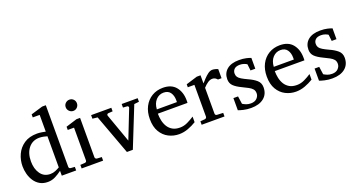

<svg xmlns="http://www.w3.org/2000/svg" viewBox="-46 -1349 3656 1974"><g transform="rotate(-20 1781.5 -362.5)"><path d="M538.1 0H380.9V-53.2Q346.7 -26.9 308.1 -7.3Q269.5 12.2 226.1 12.2Q175.8 12.2 139.4 -9Q103 -30.3 79.8 -65.4Q56.6 -100.6 45.4 -143.1Q34.2 -185.5 34.2 -228Q34.2 -295.9 62 -356.7Q89.8 -417.5 146.5 -455.8Q203.1 -494.1 289.1 -494.1Q313 -494.1 341.1 -489.5Q369.1 -484.9 380.9 -481.9V-665H305.2V-698.2L434.1 -736.8H474.1V-64Q474.1 -43.5 495.1 -42L538.1 -39.1ZM380.9 -90.8V-431.2Q368.2 -435.5 343 -440.7Q317.9 -445.8 295.9 -445.8Q221.7 -445.8 177.2 -390.9Q132.8 -335.9 132.8 -245.1Q132.8 -163.6 170.9 -109.9Q209 -56.2 277.8 -56.2Q308.1 -56.2 334.7 -67.6Q361.3 -79.1 380.9 -90.8Z M781.7 -647Q781.7 -621.6 764.2 -603.3Q746.6 -585 721.2 -585Q695.8 -585 677.5 -603.3Q659.2 -621.6 659.2 -647Q659.2 -672.9 677.5 -690.4Q695.8 -708 721.2 -708Q746.6 -708 764.2 -690.4Q781.7 -672.9 781.7 -647ZM833 0H598.1V-39.1L647 -42Q668 -43.5 668 -64V-420.9H599.1V-456.1L721.2 -494.1H760.7V-64Q760.7 -54.7 766.8 -48.6Q772.9 -42.5 781.7 -42L833 -39.1Z M1386.2 -442.9 1333 -437 1158.2 0H1093.3L932.1 -437L877 -442.9V-481.9H1098.1V-442.9L1050.3 -439.9Q1042 -439.5 1037.1 -432.9Q1032.2 -426.3 1035.2 -418L1147 -105L1270 -418Q1273.4 -425.8 1269 -432.6Q1264.6 -439.5 1256.3 -439.9L1211.4 -442.9V-481.9H1386.2Z M1852.1 -49.8Q1810.1 -23.9 1761.5 -5.9Q1712.9 12.2 1662.1 12.2Q1601.6 12.2 1548.6 -14.9Q1495.6 -42 1462.9 -97.2Q1430.2 -152.3 1430.2 -235.8Q1430.2 -314 1460.4 -372.1Q1490.7 -430.2 1543.9 -462.2Q1597.2 -494.1 1665 -494.1Q1758.3 -494.1 1805.2 -436.3Q1852.1 -378.4 1852.1 -289.1Q1852.1 -284.2 1852.1 -276.1Q1852.1 -268.1 1851.1 -261.2H1526.9Q1526.9 -223.1 1534.9 -185.3Q1543 -147.5 1562 -116.7Q1581.1 -85.9 1613.3 -67.4Q1645.5 -48.8 1693.8 -48.8Q1736.8 -48.8 1777.6 -68.6Q1818.4 -88.4 1852.1 -110.8ZM1752 -306.2V-328.1Q1752 -377.4 1728.3 -411.1Q1704.6 -444.8 1654.8 -444.8Q1605.5 -444.8 1570.8 -407.7Q1536.1 -370.6 1532.2 -306.2Z M2267.1 -379.9H2228Q2218.8 -391.1 2205.8 -399.2Q2192.9 -407.2 2174.3 -407.2Q2150.4 -407.2 2125.2 -390.6Q2100.1 -374 2074.2 -345.2V-64Q2074.2 -43.5 2095.2 -42L2161.1 -39.1V0H1911.1V-38.1L1960.4 -42Q1969.2 -43 1975.3 -48.8Q1981.4 -54.7 1981.4 -64V-411.1H1909.2V-443.8L2033.2 -481.9H2074.2V-393.1Q2088.9 -409.2 2110.8 -433.1Q2132.8 -457 2157.7 -475.6Q2182.6 -494.1 2206.1 -494.1Q2221.7 -494.1 2239.7 -489.3Q2257.8 -484.4 2267.1 -479Z M2641.1 -145Q2641.1 -71.3 2590.3 -29.5Q2539.6 12.2 2450.2 12.2Q2404.3 12.2 2365.5 2.7Q2326.7 -6.8 2311.5 -13.2V-146H2362.3L2374.5 -61Q2389.6 -51.3 2411.9 -42.2Q2434.1 -33.2 2463.4 -33.2Q2506.3 -33.2 2529.8 -57.1Q2553.2 -81.1 2553.2 -110.8Q2553.2 -139.2 2538.8 -156.7Q2524.4 -174.3 2497.1 -189Q2469.7 -203.6 2431.2 -222.2Q2376.5 -248 2347.4 -276.1Q2318.4 -304.2 2318.4 -349.1Q2318.4 -416 2365.2 -455.1Q2412.1 -494.1 2498.5 -494.1Q2542.5 -494.1 2576.9 -486.1Q2611.3 -478 2626.5 -471.2V-353H2574.2L2566.4 -422.9Q2555.7 -431.2 2534.7 -438.5Q2513.7 -445.8 2490.2 -445.8Q2449.2 -445.8 2429.2 -427Q2409.2 -408.2 2409.2 -378.9Q2409.2 -356.4 2419.4 -340.8Q2429.7 -325.2 2454.1 -310.3Q2478.5 -295.4 2520.5 -275.9Q2572.8 -252.9 2606.9 -223.4Q2641.1 -193.8 2641.1 -145Z M3131.3 -49.8Q3089.4 -23.9 3040.8 -5.9Q2992.2 12.2 2941.4 12.2Q2880.9 12.2 2827.9 -14.9Q2774.9 -42 2742.2 -97.2Q2709.5 -152.3 2709.5 -235.8Q2709.5 -314 2739.7 -372.1Q2770 -430.2 2823.2 -462.2Q2876.5 -494.1 2944.3 -494.1Q3037.6 -494.1 3084.5 -436.3Q3131.3 -378.4 3131.3 -289.1Q3131.3 -284.2 3131.3 -276.1Q3131.3 -268.1 3130.4 -261.2H2806.2Q2806.2 -223.1 2814.2 -185.3Q2822.3 -147.5 2841.3 -116.7Q2860.4 -85.9 2892.6 -67.4Q2924.8 -48.8 2973.1 -48.8Q3016.1 -48.8 3056.9 -68.6Q3097.7 -88.4 3131.3 -110.8ZM3031.2 -306.2V-328.1Q3031.2 -377.4 3007.6 -411.1Q2983.9 -444.8 2934.1 -444.8Q2884.8 -444.8 2850.1 -407.7Q2815.4 -370.6 2811.5 -306.2Z M3529.3 -145Q3529.3 -71.3 3478.5 -29.5Q3427.7 12.2 3338.4 12.2Q3292.5 12.2 3253.7 2.7Q3214.8 -6.8 3199.7 -13.2V-146H3250.5L3262.7 -61Q3277.8 -51.3 3300 -42.2Q3322.3 -33.2 3351.6 -33.2Q3394.5 -33.2 3418 -57.1Q3441.4 -81.1 3441.4 -110.8Q3441.4 -139.2 3427 -156.7Q3412.6 -174.3 3385.3 -189Q3357.9 -203.6 3319.3 -222.2Q3264.6 -248 3235.6 -276.1Q3206.5 -304.2 3206.5 -349.1Q3206.5 -416 3253.4 -455.1Q3300.3 -494.1 3386.7 -494.1Q3430.7 -494.1 3465.1 -486.1Q3499.5 -478 3514.6 -471.2V-353H3462.4L3454.6 -422.9Q3443.8 -431.2 3422.9 -438.5Q3401.9 -445.8 3378.4 -445.8Q3337.4 -445.8 3317.4 -427Q3297.4 -408.2 3297.4 -378.9Q3297.4 -356.4 3307.6 -340.8Q3317.9 -325.2 3342.3 -310.3Q3366.7 -295.4 3408.7 -275.9Q3460.9 -252.9 3495.1 -223.4Q3529.3 -193.8 3529.3 -145Z"/></g></svg>

Font: Eeyek
Style: Regular
Weight: 400
Designer: Pravabati Chingangbam and Tabish
Foundry: SIL International
Version: Version 2.000